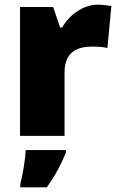

<svg xmlns="http://www.w3.org/2000/svg" viewBox="-20 -583 509 824"><path d="M400 -563C337 -563 277 -519 247 -465H238L208 -553H66V0H257V-272C257 -372 328 -383 376 -383C411 -383 428 -380 441 -377L458 -557C447 -559 421 -563 400 -563ZM263 72V61H90C89 99 78 165 67 207V221H181C219 167 240 126 263 72Z"/></svg>

Font: Noto Sans Tamil Black
Style: Regular
Weight: 900
Designer: Jelle Bosma - Monotype Design Team
Foundry: Monotype Imaging Inc.
Version: Version 2.004